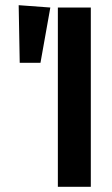

<svg xmlns="http://www.w3.org/2000/svg" viewBox="-20 -720 430 740"><path d="M330 0H203V-691H330ZM174 -691 136 -478H56L52 -700Z"/></svg>

Font: Fira Sans Compressed Medium
Style: Regular
Weight: 500
Width: 1
Designer: bBox Type GmbH & Carrois Corporate GbR & Edenspiekermann AG
Foundry: bBox Type GmbH & Carrois Corporate GbR & Edenspiekermann AG
Version: Version 4.301